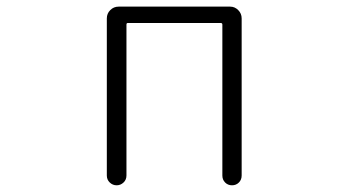

<svg xmlns="http://www.w3.org/2000/svg" viewBox="-20 -553 1040 573"><path d="M298.8 -29.3V-498Q298.8 -512.7 309.1 -522.9Q319.3 -533.2 334 -533.2H667Q680.7 -533.2 690.9 -522.9Q701.2 -512.7 701.2 -498V-29.3Q701.2 -16.6 692.9 -8.3Q684.6 0 672.4 0Q660.2 0 651.9 -8.3Q643.6 -16.6 643.6 -29.3V-479.5Q643.6 -484.4 638.7 -484.4H361.3Q357.4 -484.4 357.4 -479.5V-29.3Q357.4 -16.6 348.6 -8.3Q339.8 0 328.1 0Q316.4 0 307.6 -8.3Q298.8 -16.6 298.8 -29.3Z"/></svg>

Font: Gen Jyuu Gothic L Monospace Light
Style: Regular
Weight: 300
Designer: [Source Han Sans]
Ryoko NISHIZUKA  (kana & ideographs); Paul D. Hunt (Latin, Greek & Cyrillic); Wenlong ZHANG  (bopomofo
Version: Version 1.002.20150607